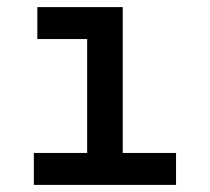

<svg xmlns="http://www.w3.org/2000/svg" viewBox="-20 -520 590 540"><path d="M75.2 0V-89.8H225.1V-410.2H85V-500H325.2V-89.8H475.1V0Z"/></svg>

Font: Optician Sans
Style: Regular
Weight: 400
Designer: Fábio Duarte Martins, Simen Schikulski
Version: Version 1.002